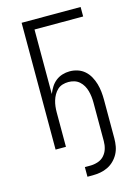

<svg xmlns="http://www.w3.org/2000/svg" viewBox="-136 -808 772 1075"><g transform="rotate(-15 250.0 -271.0)"><path d="M233 193V137H264Q286 137 308 130Q330 123 345 106.5Q360 90 366.5 68.5Q373 47 373 24V-200Q373 -217 371 -234Q369 -251 364.5 -267.5Q360 -284 351.5 -299Q343 -314 330 -325.5Q317 -337 300.5 -342Q284 -347 267 -347Q249 -347 232.5 -342Q216 -337 203.5 -325.5Q191 -314 182.5 -299Q174 -284 169 -267.5Q164 -251 162 -234Q160 -217 160 -200V0H100V-735H442V-680H160V-306Q168 -326 179.5 -344.5Q191 -363 208 -376.5Q225 -390 246 -396.5Q267 -403 289 -403Q313 -403 335.5 -395.5Q358 -388 375.5 -372.5Q393 -357 404.5 -336Q416 -315 422.5 -292.5Q429 -270 431.5 -246.5Q434 -223 434 -200V24Q434 47 430 69.5Q426 92 415.5 112Q405 132 388.5 148.5Q372 165 351.5 175Q331 185 308.5 189Q286 193 264 193Z"/></g></svg>

Font: Iosevka SS04 Light
Style: Regular
Weight: 300
Monospace: yes
Designer: Belleve Invis
Foundry: Belleve Invis
Version: Version 19.0.0; ttfautohint (v1.8.4)